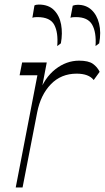

<svg xmlns="http://www.w3.org/2000/svg" viewBox="-20 -822 459 842"><path d="M49 0 144 -492H66L77 -548H185L155 -390L150 -411Q175 -481 223 -518.5Q271 -556 327 -556Q368 -556 387.5 -542Q407 -528 417 -507L391 -471Q369 -499 316 -499Q248 -499 203 -452.5Q158 -406 143 -329L79 0ZM399 -620Q403 -681 384 -714Q365 -747 313 -747Q306 -747 300 -746.5Q294 -746 289 -744L299 -797Q304 -799 309.5 -800Q315 -801 321 -801Q357 -801 381 -779Q405 -757 414.5 -718.5Q424 -680 415 -632ZM231 -620Q236 -679 218 -713Q200 -747 144 -747Q138 -747 132.5 -746.5Q127 -746 122 -744L131 -798Q138 -802 150 -802Q193 -802 217 -777.5Q241 -753 248 -714.5Q255 -676 247 -632Z"/></svg>

Font: Savate ExtraLight
Style: Italic
Weight: 200
Italic angle: -11°
Designer: Max Esnée
Foundry: Plomb Type
Version: Version 2.000